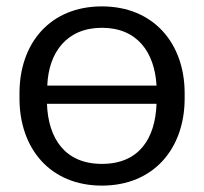

<svg xmlns="http://www.w3.org/2000/svg" viewBox="-20 -566 637 601"><path d="M41 -258C41 -101 137 15 299 15C461 15 558 -101 558 -258V-274C558 -431 460 -546 299 -546C137 -546 41 -431 41 -274ZM299 -53C183 -53 131 -133 127 -241H470C466 -133 416 -53 299 -53ZM299 -479C410 -479 464 -402 470 -298H128C132 -402 189 -479 299 -479Z"/></svg>

Font: Cheyenne Sans
Style: Regular
Weight: 400
Designer: The Public Sans project authors (U.S. Web Design System), Libre Franklin designed by Pablo Impallari and Rodrigo Fuenzal
Foundry: The Cheyenne Sans Project Authors
Version: Version 2.007